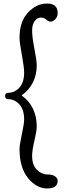

<svg xmlns="http://www.w3.org/2000/svg" viewBox="-20 -771 398 1082"><path d="M26 -212Q9 -212 9 -230Q9 -248 26 -248Q62 -248 89 -277Q116 -306 116 -363Q116 -391 103 -462Q90 -533 90 -557Q90 -650 138 -700.5Q186 -751 245.5 -751Q305 -751 305 -698Q305 -676 291.5 -662.5Q278 -649 266 -649Q254 -649 241 -660.5Q228 -672 209.5 -672Q191 -672 176 -653Q161 -634 161 -598Q161 -562 174 -496Q187 -430 187 -403Q187 -296 102 -233Q187 -172 187 -57Q187 -34 174 21.5Q161 77 161 107Q161 159 188 185.5Q215 212 245 212Q275 212 290 222.5Q305 233 305 248Q305 291 245.5 291Q186 291 138 232.5Q90 174 90 67Q90 47 103 -13.5Q116 -74 116 -97Q116 -154 89 -183Q62 -212 26 -212Z"/></svg>

Font: Macondo Swash Caps
Style: Regular
Weight: 400
Designer: John Vargas Beltran
Foundry: John Vargas Beltran
Version: Version 2.001